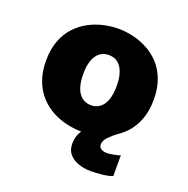

<svg xmlns="http://www.w3.org/2000/svg" viewBox="-123 -628 897 918"><g transform="rotate(20 325.0 -169.0)"><path d="M327 11Q290.5 11 252 2.2Q213.5 -6.5 178 -25.5Q142.5 -44.5 114.2 -75.2Q86 -106 69.5 -149.5Q53 -193 53 -251Q53 -308.5 69.5 -352Q86 -395.5 114.2 -426Q142.5 -456.5 178 -475.5Q213.5 -494.5 252 -503.2Q290.5 -512 327 -512Q363.5 -512 402 -503.2Q440.5 -494.5 476 -475.5Q511.5 -456.5 539.8 -426Q568 -395.5 584.5 -352Q601 -308.5 601 -251Q601 -193 584.5 -149.5Q568 -106 539.8 -75.2Q511.5 -44.5 476 -25.5Q440.5 -6.5 402 2.2Q363.5 11 327 11ZM327 -123Q346 -123 361.5 -130.8Q377 -138.5 388.2 -154Q399.5 -169.5 405.8 -193.8Q412 -218 412 -251Q412 -284 405.8 -308Q399.5 -332 388.2 -347.5Q377 -363 361.5 -370.5Q346 -378 327 -378Q308.5 -378 292.8 -370.5Q277 -363 265.8 -347.5Q254.5 -332 248.2 -308Q242 -284 242 -251Q242 -218 248.2 -193.8Q254.5 -169.5 265.8 -154Q277 -138.5 292.8 -130.8Q308.5 -123 327 -123ZM544 53V158.5Q527.5 166 494.8 169.8Q462 173.5 433.5 173.5Q401.5 173.5 372.2 163.8Q343 154 324.8 133.5Q306.5 113 306.5 80Q306.5 49.5 318.5 25.8Q330.5 2 346.2 -14.5Q362 -31 373.5 -39H496Q477 -24 456.5 -4Q436 16 436 36.5Q436 47.5 442.2 54Q448.5 60.5 457.5 63.2Q466.5 66 475 66Q483 66 497.2 64Q511.5 62 525 59Q538.5 56 544 53Z"/></g></svg>

Font: Trispace Thin ExtraBold
Style: Regular
Weight: 800
Version: Version 1.210